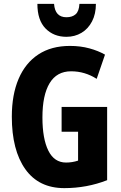

<svg xmlns="http://www.w3.org/2000/svg" viewBox="-20 -961 623 991"><path d="M298 -409H533V-31Q428 10 312 10Q180 10 110.5 -88Q41 -186 41 -359Q41 -472 76 -554Q111 -636 178 -680Q245 -724 341 -724Q395 -724 441 -711.5Q487 -699 522 -679L479 -554Q418 -593 347 -593Q273 -593 236 -531.5Q199 -470 199 -355Q199 -245 229.5 -183.5Q260 -122 321 -122Q353 -122 383 -132V-281H298ZM475 -941Q475 -889 455 -850.5Q435 -812 400.5 -791.5Q366 -771 323 -771Q257 -771 215 -814Q173 -857 173 -941H259Q264 -872 323 -872Q353 -872 370.5 -887.5Q388 -903 390 -941Z"/></svg>

Font: Noto Sans Thai ExtCond ExtBd
Style: Regular
Weight: 800
Width: 2
Designer: Monotype Design Team
Foundry: Monotype Imaging Inc.
Version: Version 2.002; ttfautohint (v1.8.4.7-5d5b)